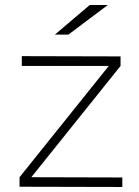

<svg xmlns="http://www.w3.org/2000/svg" viewBox="-20 -745 556 766"><path d="M67 -521V-482H414L58 -38V0L468 1V-37L105 -38L461 -482V-520ZM338 -725 199 -607H253L410 -725Z"/></svg>

Font: Montserrat Custom ExtraLight
Style: Regular
Weight: 300
Designer: Julieta Ulanovsky
Foundry: Julieta Ulanovsky
Version: Version 7.200